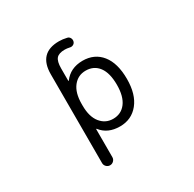

<svg xmlns="http://www.w3.org/2000/svg" viewBox="-201 -978 1401 1387"><g transform="rotate(-30 500.0 -284.5)"><path d="M665 -283.2Q665 -381.8 626.5 -433.1Q587.9 -484.4 519.5 -484.4Q455.1 -484.4 415 -433.6Q375 -382.8 375 -290V-276.4Q375 -183.6 415.5 -133.3Q456.1 -83 519.5 -83Q586.9 -83 626 -134.8Q665 -186.5 665 -283.2ZM289.1 153.3V-586.9Q289.1 -764.6 459 -764.6Q489.3 -764.6 522.5 -756.8Q538.1 -753.9 545.9 -740.2Q553.7 -726.6 549.8 -710.9Q545.9 -696.3 532.7 -689.5Q519.5 -682.6 504.9 -686.5Q483.4 -691.4 464.8 -691.4Q415 -691.4 395 -668Q375 -644.5 375 -586.9V-484.4Q375 -482.4 376.5 -481.9Q377.9 -481.4 378.9 -482.4Q432.6 -556.6 535.2 -557.6Q634.8 -557.6 691.9 -486.3Q749 -415 749 -283.2Q749 -155.3 690.4 -83Q631.8 -10.7 535.2 -10.7Q432.6 -10.7 378.9 -81.1Q377.9 -82 376.5 -81.5Q375 -81.1 375 -80.1V153.3Q375 170.9 362.3 183.6Q349.6 196.3 332 196.3Q314.5 196.3 301.8 183.6Q289.1 170.9 289.1 153.3Z"/></g></svg>

Font: Rounded Mgen+ 1mn regular
Style: Regular
Weight: 400
Designer: [Source Han Sans]
Ryoko NISHIZUKA  (kana & ideographs); Paul D. Hunt (Latin, Greek & Cyrillic); Wenlong ZHANG  (bopomofo
Version: Version 1.059.20150602